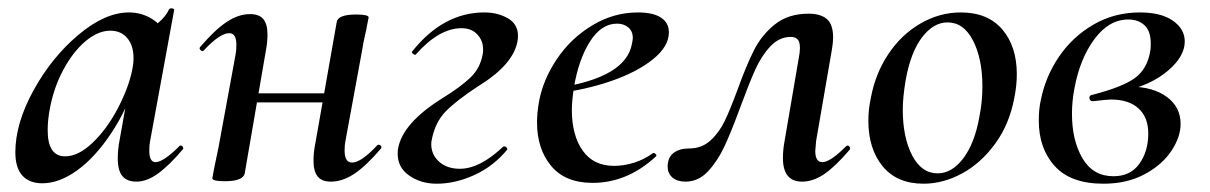

<svg xmlns="http://www.w3.org/2000/svg" viewBox="-20 -429 2917 463"><path d="M17 -62Q17 -131 60.5 -210.5Q104 -290 168.5 -344.5Q233 -399 291 -399Q324 -399 351 -380.5Q378 -362 381 -326L327 -357Q343 -359 361 -373.5Q379 -388 388 -407Q390 -409 393 -409Q396 -409 398.5 -407.5Q401 -406 400 -405L342 -89Q340 -80 340 -66Q340 -38 355 -38Q374 -38 413 -77Q414 -78 416 -78Q419 -78 421 -74.5Q423 -71 421 -69Q388 -30 361 -10.5Q334 9 309 9Q286 9 275 -4.5Q264 -18 264 -47Q264 -68 268 -89L293 -229L313 -246Q288 -168 249 -109Q210 -50 166.5 -18.5Q123 13 82 13Q51 13 34 -5.5Q17 -24 17 -62ZM299 -261Q302 -276 302 -289Q302 -319 287 -337Q272 -355 246 -355Q216 -355 185.5 -329Q155 -303 131.5 -258.5Q108 -214 99 -160Q95 -137 95 -115Q95 -52 137 -52Q169 -52 203.5 -85Q238 -118 264 -167.5Q290 -217 299 -261Z M492 1 496 -21Q506 -68 507 -74L548 -297Q550 -306 550 -321Q550 -349 533 -349Q510 -349 471 -307Q470 -306 468 -306Q465 -306 462.5 -309.5Q460 -313 463 -316Q498 -357 526.5 -376Q555 -395 583 -395Q605 -395 615 -383Q625 -371 625 -346Q625 -326 621 -306L570 -10Q565 8 522 8Q492 8 492 1ZM566 -204H805L802 -182H563ZM736 -41Q736 -61 740 -81L792 -376Q795 -394 839 -394Q869 -394 869 -387L865 -367Q864 -360 860 -343Q856 -326 854 -312L813 -89Q811 -80 811 -66Q811 -37 829 -37Q851 -37 890 -79Q891 -80 893 -80Q897 -80 899 -76.5Q901 -73 898 -70Q863 -29 834.5 -10Q806 9 778 9Q756 9 746 -3.5Q736 -16 736 -41Z M939 -58Q939 -67 940 -71Q951 -132 1045 -191Q1092 -220 1115 -242.5Q1138 -265 1144 -298Q1145 -302 1145 -310Q1145 -331 1131 -346Q1117 -361 1093 -361Q1039 -361 983 -298Q983 -297 981 -297Q978 -297 975 -300Q972 -303 974 -305Q1049 -399 1148 -399Q1180 -399 1204.5 -385Q1229 -371 1229 -343Q1229 -335 1228 -330Q1218 -273 1133 -221Q1081 -187 1055 -160.5Q1029 -134 1021 -91Q1020 -88 1020 -81Q1020 -56 1039 -39Q1058 -22 1089 -22Q1137 -22 1193 -75Q1194 -76 1196 -76Q1199 -76 1201.5 -73.5Q1204 -71 1203 -68Q1170 -28 1124 -7Q1078 14 1033 14Q995 14 967 -5.5Q939 -25 939 -58Z M1275 -134Q1275 -157 1280 -185Q1290 -238 1323.5 -287.5Q1357 -337 1408.5 -368Q1460 -399 1518 -399Q1555 -399 1574 -386.5Q1593 -374 1593 -351Q1593 -317 1554.5 -286Q1516 -255 1453.5 -233.5Q1391 -212 1322 -204L1324 -217Q1490 -242 1504 -324Q1506 -334 1506 -337Q1506 -354 1495 -363Q1484 -372 1468 -372Q1430 -372 1402.5 -328.5Q1375 -285 1364 -218Q1359 -186 1359 -164Q1359 -103 1385 -66Q1411 -29 1461 -29Q1484 -29 1508.5 -36.5Q1533 -44 1555 -60H1556Q1559 -60 1561.5 -57Q1564 -54 1562 -52Q1493 12 1409 12Q1343 12 1309 -29Q1275 -70 1275 -134Z M1590 -27Q1590 -49 1604 -60Q1618 -71 1642 -71Q1672 -71 1693 -90Q1714 -109 1727.5 -137Q1741 -165 1759 -214Q1780 -272 1798.5 -308.5Q1817 -345 1849 -370.5Q1881 -396 1930 -396Q1959 -396 1974 -383Q1989 -370 1989 -339Q1989 -326 1986 -309L1948 -89Q1946 -69 1946 -65Q1946 -38 1963 -38Q1982 -38 2020 -76Q2022 -78 2024 -78Q2027 -78 2029 -74.5Q2031 -71 2029 -68Q1995 -28 1968 -9.5Q1941 9 1914 9Q1868 9 1868 -48Q1868 -68 1872 -89L1906 -288Q1909 -303 1909 -313Q1909 -329 1903 -334.5Q1897 -340 1887 -340Q1859 -340 1837.5 -317Q1816 -294 1801 -260.5Q1786 -227 1765 -170Q1743 -110 1726.5 -75Q1710 -40 1687 -15.5Q1664 9 1633 9Q1613 9 1601.5 -1Q1590 -11 1590 -27Z M2074 -138Q2074 -165 2080 -193Q2091 -252 2122.5 -299Q2154 -346 2200 -372.5Q2246 -399 2297 -399Q2362 -399 2397 -358Q2432 -317 2432 -250Q2432 -223 2426 -193Q2414 -129 2379.5 -82Q2345 -35 2299.5 -10.5Q2254 14 2207 14Q2143 14 2108.5 -28Q2074 -70 2074 -138ZM2342 -149Q2349 -183 2349 -221Q2349 -287 2326.5 -331Q2304 -375 2265 -375Q2231 -375 2203.5 -339Q2176 -303 2164 -236Q2157 -194 2157 -165Q2157 -98 2179.5 -54.5Q2202 -11 2241 -11Q2276 -11 2303.5 -48Q2331 -85 2342 -149Z M2485 -138Q2485 -167 2490 -188Q2501 -244 2533.5 -292Q2566 -340 2616.5 -369.5Q2667 -399 2729 -399Q2780 -399 2808.5 -379Q2837 -359 2837 -329Q2837 -293 2796.5 -258.5Q2756 -224 2690 -209L2705 -220Q2760 -220 2793.5 -195.5Q2827 -171 2827 -130Q2827 -99 2805 -65.5Q2783 -32 2740.5 -9Q2698 14 2641 14Q2562 14 2523.5 -28.5Q2485 -71 2485 -138ZM2749 -107Q2749 -146 2725.5 -167.5Q2702 -189 2659 -189Q2650 -189 2616 -185H2615Q2611 -185 2609 -187.5Q2607 -190 2607 -193Q2607 -199 2613 -200Q2687 -219 2717 -241Q2747 -263 2754 -307Q2755 -313 2755 -324Q2755 -354 2740 -368Q2725 -382 2701 -382Q2654 -382 2619 -334.5Q2584 -287 2571 -216Q2565 -185 2565 -155Q2565 -90 2590.5 -47Q2616 -4 2665 -4Q2706 -4 2727.5 -34Q2749 -64 2749 -107Z"/></svg>

Font: Cormorant Garamond SemiBold
Style: Italic
Weight: 600
Italic angle: -10°
Designer: Christian Thalmann (Catharsis Fonts)
Foundry: Catharsis Fonts
Version: Version 4.000